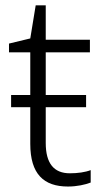

<svg xmlns="http://www.w3.org/2000/svg" viewBox="-20 -679 380 709"><path d="M237.8 -39.1C178.7 -39.1 148.9 -76.2 148.9 -150.9V-283.2H297.9V-328.1H148.9V-485.8H312V-532.2H148.9V-659.2H111.8L91.8 -537.1L13.2 -518.1V-485.8H91.8V-328.1H21V-283.2H91.8V-147.9C91.8 -36.1 141.6 9.8 231 9.8C264.2 9.8 294.9 2.9 314.9 -4.9V-50.8C294.9 -43 267.1 -39.1 237.8 -39.1Z"/></svg>

Font: Noto Reveo Sans
Style: Regular
Weight: 300
Designer: Monotype Design Team
Foundry: Monotype Imaging Inc.
Version: Version 2.007